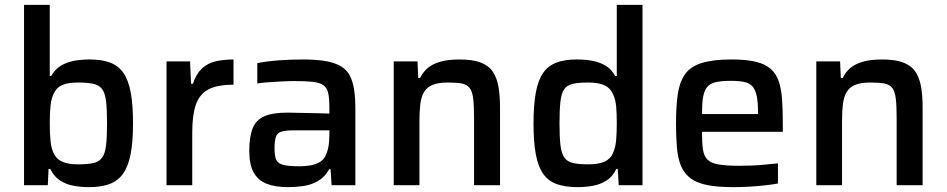

<svg xmlns="http://www.w3.org/2000/svg" viewBox="-20 -763 3900 791"><path d="M346 8Q314 8 283.5 2.5Q253 -3 228 -19Q203 -35 187 -67H180L177 0H79V-743H185V-450H191Q206 -477 229.5 -491.5Q253 -506 283 -512Q313 -518 349 -518Q400 -518 434 -505Q468 -492 488.5 -462.5Q509 -433 518.5 -382.5Q528 -332 528 -255Q528 -178 518 -127.5Q508 -77 487 -47.5Q466 -18 431.5 -5Q397 8 346 8ZM302 -86Q342 -86 365.5 -91.5Q389 -97 401 -114Q413 -131 417 -164.5Q421 -198 421 -255Q421 -312 417 -345.5Q413 -379 401 -395.5Q389 -412 365.5 -417.5Q342 -423 302 -423Q263 -423 239.5 -414Q216 -405 205 -384Q192 -362 188.5 -330.5Q185 -299 185 -255Q185 -212 188.5 -179.5Q192 -147 204 -126Q216 -105 239.5 -95.5Q263 -86 302 -86Z M666 0V-510H763L767 -418H775Q788 -458 811 -480Q834 -502 867 -510Q900 -518 942 -518V-414Q874 -414 837.5 -394Q801 -374 786.5 -330.5Q772 -287 772 -217V0Z M1166 8Q1114 8 1078.5 -6Q1043 -20 1025 -52.5Q1007 -85 1007 -141Q1007 -200 1021 -234.5Q1035 -269 1069 -284Q1103 -299 1165 -299Q1175 -299 1194.5 -298.5Q1214 -298 1239.5 -297.5Q1265 -297 1290.5 -296.5Q1316 -296 1337 -295V-319Q1337 -358 1332 -380Q1327 -402 1311.5 -412.5Q1296 -423 1267 -426Q1238 -429 1192 -429Q1170 -429 1140.5 -427.5Q1111 -426 1083 -424Q1055 -422 1040 -419V-503Q1081 -511 1130 -514.5Q1179 -518 1228 -518Q1285 -518 1323.5 -511Q1362 -504 1386 -489Q1410 -474 1422 -450Q1434 -426 1439 -392.5Q1444 -359 1444 -316V0H1346L1342 -66H1336Q1319 -34 1290.5 -17.5Q1262 -1 1229 3.5Q1196 8 1166 8ZM1213 -78Q1238 -78 1258.5 -81.5Q1279 -85 1294.5 -93.5Q1310 -102 1319 -117Q1328 -134 1332.5 -156Q1337 -178 1337 -208V-226H1191Q1158 -226 1140.5 -221Q1123 -216 1117 -200Q1111 -184 1111 -151Q1111 -120 1118 -104.5Q1125 -89 1147.5 -83.5Q1170 -78 1213 -78Z M1602 0V-510H1700L1703 -442H1711Q1723 -467 1743 -483.5Q1763 -500 1795 -509Q1827 -518 1873 -518Q1927 -518 1960 -505.5Q1993 -493 2010 -468Q2027 -443 2033.5 -406Q2040 -369 2040 -319V0H1933V-277Q1933 -327 1929.5 -356.5Q1926 -386 1915 -400.5Q1904 -415 1882.5 -419Q1861 -423 1825 -423Q1785 -423 1761.5 -413Q1738 -403 1726.5 -383Q1715 -363 1711.5 -333Q1708 -303 1708 -263V0Z M2360 8Q2309 8 2274 -4.5Q2239 -17 2218 -46.5Q2197 -76 2187.5 -127Q2178 -178 2178 -254Q2178 -331 2187.5 -382Q2197 -433 2217.5 -462.5Q2238 -492 2272 -505Q2306 -518 2356 -518Q2393 -518 2423 -512Q2453 -506 2476.5 -491.5Q2500 -477 2514 -450H2521V-743H2627V0H2529L2525 -67H2519Q2504 -35 2478.5 -19Q2453 -3 2422 2.5Q2391 8 2360 8ZM2403 -86Q2447 -86 2471.5 -97.5Q2496 -109 2506 -134Q2516 -157 2518.5 -187Q2521 -217 2521 -257Q2521 -295 2518.5 -323.5Q2516 -352 2507 -372Q2496 -399 2471.5 -411Q2447 -423 2403 -423Q2363 -423 2339.5 -417.5Q2316 -412 2304.5 -395.5Q2293 -379 2289 -345.5Q2285 -312 2285 -255Q2285 -198 2289 -164.5Q2293 -131 2305 -114Q2317 -97 2340.5 -91.5Q2364 -86 2403 -86Z M3002 8Q2937 8 2894 -0.5Q2851 -9 2825 -28.5Q2799 -48 2786 -78.5Q2773 -109 2769 -152.5Q2765 -196 2765 -254Q2765 -323 2772 -373Q2779 -423 2801 -455.5Q2823 -488 2869.5 -503Q2916 -518 2994 -518Q3055 -518 3094 -508.5Q3133 -499 3155.5 -479Q3178 -459 3188.5 -427.5Q3199 -396 3202 -352.5Q3205 -309 3205 -254V-220H2872Q2872 -175 2876 -147.5Q2880 -120 2894.5 -105.5Q2909 -91 2940.5 -85.5Q2972 -80 3026 -80Q3049 -80 3076.5 -81Q3104 -82 3133 -85Q3162 -88 3185 -90V-7Q3163 -3 3132 0.5Q3101 4 3067 6Q3033 8 3002 8ZM3103 -277V-296Q3103 -341 3097.5 -367.5Q3092 -394 3079.5 -407.5Q3067 -421 3045.5 -425.5Q3024 -430 2992 -430Q2952 -430 2928.5 -424.5Q2905 -419 2893 -404Q2881 -389 2876.5 -362.5Q2872 -336 2872 -293H3121Z M3343 0V-510H3441L3444 -442H3452Q3464 -467 3484 -483.5Q3504 -500 3536 -509Q3568 -518 3614 -518Q3668 -518 3701 -505.5Q3734 -493 3751 -468Q3768 -443 3774.5 -406Q3781 -369 3781 -319V0H3674V-277Q3674 -327 3670.5 -356.5Q3667 -386 3656 -400.5Q3645 -415 3623.5 -419Q3602 -423 3566 -423Q3526 -423 3502.5 -413Q3479 -403 3467.5 -383Q3456 -363 3452.5 -333Q3449 -303 3449 -263V0Z"/></svg>

Font: Saira Thin Medium
Style: Regular
Weight: 500
Version: Version 1.101